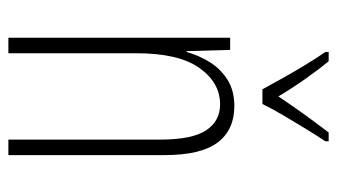

<svg xmlns="http://www.w3.org/2000/svg" viewBox="-193 -611 804 458"><g transform="rotate(90 209.0 -382.0)"><path d="M233 -539Q290 -539 320 -499Q350 -459 350 -373V0H313V-362Q313 -438 291 -471.5Q269 -505 229 -505Q177 -505 142 -455.5Q107 -406 107 -305V0H70V-529H99L102 -425H104Q112 -454 128 -480Q144 -506 170 -522.5Q196 -539 233 -539ZM193 -606Q180 -630 164 -658.5Q148 -687 132 -713Q116 -739 104 -756V-764H126Q146 -740 168.5 -708Q191 -676 210 -644Q232 -677 251.5 -704Q271 -731 296 -764H317V-756Q303 -735 287 -709Q271 -683 255.5 -656.5Q240 -630 228 -606Z"/></g></svg>

Font: Noto Sans Khmer ExtraCondensed ExtraLight
Style: Regular
Weight: 250
Width: 2
Designer: Danh Hong and the Monotype Design Team
Foundry: Monotype Imaging Inc.
Version: Version 2.004